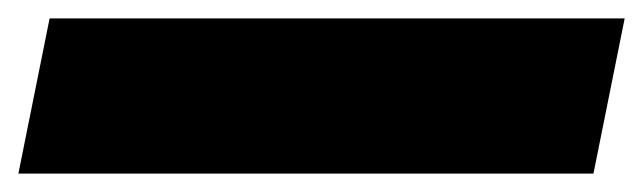

<svg xmlns="http://www.w3.org/2000/svg" viewBox="-39 21 700 209"><path d="M15 41H641L607 210H-19Z"/></svg>

Font: Albert Sans Black
Style: Italic
Weight: 900
Italic angle: -11.25°
Designer: Andreas Rasmussen
Foundry: a.Foundry
Version: Version 1.025